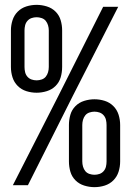

<svg xmlns="http://www.w3.org/2000/svg" viewBox="-20 -763 540 791"><path d="M131 -381Q109 -381 88.5 -387.5Q68 -394 53 -409Q38 -424 31.5 -444.5Q25 -465 25 -487V-638Q25 -659 31.5 -679.5Q38 -700 53 -715Q68 -730 88.5 -736.5Q109 -743 131 -743Q152 -743 173 -736.5Q194 -730 209 -715Q224 -700 230 -679.5Q236 -659 236 -638V-487Q236 -465 230 -444.5Q224 -424 209 -409Q194 -394 173 -387.5Q152 -381 131 -381ZM33 0 220 -367 405 -735H467L280 -368L95 0ZM131 -432Q141 -432 151.5 -435.5Q162 -439 168.5 -447Q175 -455 178 -465.5Q181 -476 181 -487V-638Q181 -648 178 -658.5Q175 -669 168.5 -677Q162 -685 151.5 -688.5Q141 -692 131 -692Q120 -692 110 -688.5Q100 -685 93 -677Q86 -669 83.5 -658.5Q81 -648 81 -638V-487Q81 -476 83.5 -465.5Q86 -455 93 -447Q100 -439 110 -435.5Q120 -432 131 -432ZM369 8Q348 8 327 1.5Q306 -5 291 -20Q276 -35 270 -55.5Q264 -76 264 -98V-248Q264 -270 270 -290.5Q276 -311 291 -326Q306 -341 327 -347.5Q348 -354 369 -354Q391 -354 411.5 -347.5Q432 -341 447 -326Q462 -311 468.5 -290.5Q475 -270 475 -248V-98Q475 -76 468.5 -55.5Q462 -35 447 -20Q432 -5 411.5 1.5Q391 8 369 8ZM369 -43Q380 -43 390 -46.5Q400 -50 407 -58Q414 -66 416.5 -76.5Q419 -87 419 -98V-248Q419 -259 416.5 -269.5Q414 -280 407 -288Q400 -296 390 -299.5Q380 -303 369 -303Q359 -303 348.5 -299.5Q338 -296 331.5 -288Q325 -280 322 -269.5Q319 -259 319 -248V-98Q319 -87 322 -76.5Q325 -66 331.5 -58Q338 -50 348.5 -46.5Q359 -43 369 -43Z"/></svg>

Font: Iosevka Fixed SS04 Light
Style: Regular
Weight: 300
Monospace: yes
Designer: Belleve Invis
Foundry: Belleve Invis
Version: Version 32.5.0